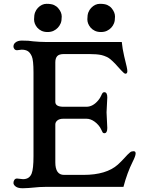

<svg xmlns="http://www.w3.org/2000/svg" viewBox="-20 -983 743 1010"><path d="M50.8 0ZM271 -128.9Q271 -63 316.9 -63H418.9Q539.6 -63 600.1 -117.2Q617.7 -133.3 633.3 -150.4L650.4 -168.9Q666.5 -185.1 672.1 -186Q677.7 -187 681.6 -187.5Q707 -189 678.2 -132.8Q648.9 -74.2 629.4 0H222.2Q202.1 0 187.5 1L130.9 5.9Q116.2 7.3 99.9 7.3Q83.5 7.3 74.5 4.2Q65.4 1 60.5 -3.4Q50.8 -11.7 50.8 -20.8Q50.8 -29.8 55.7 -36.9Q60.5 -43.9 69.8 -43.9L101.1 -40.5Q134.8 -40.5 146.5 -70.3Q156.2 -94.7 156.2 -161.1V-602.1Q156.2 -667 147.2 -687Q138.2 -707 125.7 -714.4Q113.3 -721.7 93.8 -721.7L69.8 -718.8Q60.5 -718.8 55.7 -725.1Q50.8 -731.4 50.8 -737.8Q50.8 -744.1 53 -749.3Q55.2 -754.4 60.5 -758.8Q72.8 -769.5 94.5 -769.5Q116.2 -769.5 128.9 -768.6L154.3 -765.6Q189.9 -762.2 216.8 -762.2H620.6Q624 -726.6 633.3 -687L646.5 -631.8Q649.9 -615.7 649.9 -608.9Q649.9 -595.2 639.6 -595.2Q633.3 -595.2 616.2 -614.3L586.9 -646.5Q559.6 -675.3 543.2 -682.9Q526.9 -690.4 513.7 -693.4Q489.3 -698.7 448.7 -698.7H316.9Q290.5 -698.7 280.8 -687.5Q271 -676.3 271 -655.3V-447.3Q271 -421.4 314 -421.4H434.6Q468.8 -421.4 497.1 -455.6Q506.8 -467.3 511.7 -478.8Q516.6 -490.2 519.8 -494.1Q522.9 -498 528.8 -498Q544.4 -498 544.4 -470.7L540.5 -392.1L544.4 -309.6Q544.4 -282.2 528.8 -282.2Q522.9 -282.2 520 -286.4Q517.1 -290.5 512.2 -302Q507.3 -313.5 497.3 -325Q487.3 -336.4 476.6 -343.8Q456.1 -358.4 434.6 -358.4H313.5Q293 -358.4 282 -349.6Q271 -340.8 271 -328.1ZM456.5 -837.9Q439.5 -858.4 439.5 -881.3Q439.5 -904.3 444.8 -918Q450.2 -931.6 459.5 -941.4Q480 -962.9 505.6 -962.9Q531.2 -962.9 544.9 -956.5Q558.6 -950.2 567.4 -939.5Q585 -918 585 -895.8Q585 -873.5 579.8 -860.6Q574.7 -847.7 565.2 -837.4Q555.7 -827.1 542.2 -820.8Q528.8 -814.5 510.7 -814.5Q492.7 -814.5 479 -821Q465.3 -827.6 456.5 -837.9ZM175.8 -837.9Q159.2 -857.9 159.2 -881.1Q159.2 -904.3 164.6 -918Q169.9 -931.6 179.2 -941.4Q199.7 -962.9 225.1 -962.9Q250.5 -962.9 264.2 -956.5Q277.8 -950.2 286.6 -939.5Q304.7 -918.5 304.7 -896Q304.7 -873.5 299.3 -860.6Q293.9 -847.7 284.4 -837.4Q274.9 -827.1 261.5 -820.8Q248 -814.5 230 -814.5Q211.9 -814.5 198.2 -821Q184.6 -827.6 175.8 -837.9Z"/></svg>

Font: Stoke
Style: Regular
Weight: 400
Designer: Nicole Fally
Foundry: Nicole Fally
Version: Version 1.002